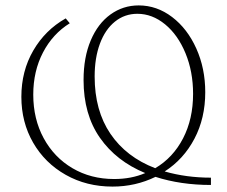

<svg xmlns="http://www.w3.org/2000/svg" viewBox="-20 -684 838 710"><path d="M760 0Q648 0 555 -30Q481 6 396 6Q300 6 223 -37.5Q146 -81 102.5 -156.5Q59 -232 59 -326Q59 -421 103 -497Q147 -573 223 -616L238 -598Q175 -559 139 -490Q103 -421 103 -334Q103 -244 141.5 -173Q180 -102 248 -62Q316 -22 402 -22Q466 -22 517 -44Q410 -88 349.5 -174.5Q289 -261 289 -388Q289 -472 315.5 -534.5Q342 -597 388.5 -630.5Q435 -664 493 -664Q560 -664 616.5 -621Q673 -578 706 -504.5Q739 -431 739 -343Q739 -247 699 -171Q659 -95 589 -50Q669 -27 760 -27ZM554 -62Q620 -101 657 -172.5Q694 -244 694 -337Q694 -419 666 -487Q638 -555 590.5 -594Q543 -633 488 -633Q441 -633 405 -604Q369 -575 349.5 -522.5Q330 -470 330 -401Q330 -275 388.5 -189Q447 -103 554 -62Z"/></svg>

Font: Ysabeau SC Light
Style: Regular
Weight: 300
Designer: Christian Thalmann (Catharsis Fonts)
Version: Version 0.003